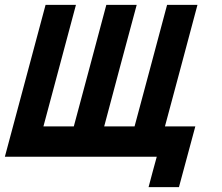

<svg xmlns="http://www.w3.org/2000/svg" viewBox="-20 -645 915 790"><path d="M591.3 125H716.3Q727.5 83.5 750 0Q772.5 -83.5 783.7 -125H658.7Q681.2 -208.5 725.8 -375.2Q770.5 -542 792.5 -625H667.5Q645.5 -542 600.8 -375.2Q556.2 -208.5 533.7 -125H408.7Q430.7 -208.5 475.3 -375.2Q520 -542 542.5 -625H417.5Q395.5 -542 350.8 -375.2Q306.2 -208.5 283.7 -125H158.7Q181.2 -208 225.6 -375Q270 -542 292.5 -625H167.5Q139.6 -520.5 83.7 -312.3Q27.8 -104 0 0H625Q619.1 21 607.9 62.5Q596.7 104 591.3 125Z"/></svg>

Font: Faithful 32x
Style: Oblique
Weight: 400
Foundry: Faithful Resource Pack
Version: Version 1.0; January 27, 2023